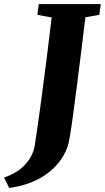

<svg xmlns="http://www.w3.org/2000/svg" viewBox="-111 -763 520 951"><path d="M-65.5 168 -91 116.5Q-21 92 16.2 49.2Q53.5 6.5 61 -42Q75.5 -136.5 90 -243Q104.5 -349.5 118.5 -460Q132.5 -570.5 145 -676.5L74 -689.5L81 -743H388.5L380.5 -689.5L312 -677.5Q302 -595 291.5 -510Q281 -425 271 -346.2Q261 -267.5 252.2 -202.8Q243.5 -138 236.2 -94.5Q229 -51 224 -37Q194 46 118.5 99.8Q43 153.5 -65.5 168Z"/></svg>

Font: Merriweather Black
Style: Italic
Weight: 900
Italic angle: -7.8°
Designer: Eben Sorkin
Foundry: Eben Sorkin
Version: Version 2.200;gftools[0.9.31]